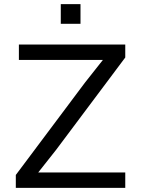

<svg xmlns="http://www.w3.org/2000/svg" viewBox="-20 -915 690 935"><path d="M57 0V-63L394 -513L481 -623H338H72V-698H590V-635L253 -185L166 -75H309H590V0ZM276 -799V-895H372V-799Z"/></svg>

Font: Azeret Mono Light
Style: Regular
Weight: 300
Designer: Martin Vácha
Foundry: Displaay
Version: Version 1.002